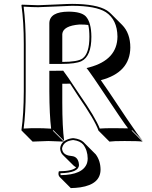

<svg xmlns="http://www.w3.org/2000/svg" viewBox="-20 -672 783 992"><path d="M291 97.2V92.8Q294.9 58.6 335.9 45.9Q345.7 43 355 42H360.8Q395.5 46.4 412.6 63Q415.5 66.4 418 68.8L474.6 125.5Q499 158.2 499.5 203.6Q499.5 279.8 395.5 295.9Q371.6 299.3 345.7 299.8L289.1 243.2L287.6 241.7Q278.3 230 284.2 212.9Q355.5 212.4 373.5 192.4Q365.2 188 359.9 183.1L303.2 127Q292.5 115.2 291 97.2ZM390.6 -545.4Q306.2 -538.6 301.8 -496.6V-352.1Q381.8 -352.1 406.7 -370.1Q441.9 -396.5 441.9 -481.9Q441.9 -518.6 436 -543Q420.4 -545.4 390.6 -545.4ZM301.8 -239.3V-143.6Q301.8 -14.6 311.5 56.6L254.9 0L252.9 2.9L309.6 59.6Q308.1 59.6 229.5 56.6L148.4 59.6L91.8 2.9L90.8 0Q102.5 -81.5 103 -200.2V-444.8Q103 -559.6 90.8 -645L92.8 -647.9Q94.2 -647.9 177.2 -645Q192.9 -645 272 -648.9Q340.8 -652.3 353 -651.9Q479.5 -651.4 532.2 -618.2Q545.4 -609.4 554.7 -599.6L611.3 -543Q653.3 -500 653.3 -426.3Q651.9 -297.4 501 -257.8Q518.6 -234.4 636.2 -57.6Q693.4 27.8 718.8 56.6L662.1 0L660.2 2.9L716.8 59.6Q696.3 56.6 623.5 56.6Q564.9 56.6 545.4 59.6L488.8 2.9Q471.2 -49.8 383.8 -175.8Q376 -187 342.3 -239.7Q324.7 -239.3 301.8 -239.3ZM234.9 -306.2H245.1Q278.8 -306.2 301.3 -306.6L306.2 -307.1L309.1 -303.2Q321.3 -288.6 378.4 -202.1Q386.2 -189.9 392.1 -181.6Q473.1 -64.9 495.6 -7.8Q518.1 -9.8 566.9 -9.8Q616.7 -9.8 641.6 -8.8Q619.1 -37.1 502.4 -212.9Q459.5 -277.3 436.5 -308.6L427.2 -320.3L441.9 -324.2Q585.9 -362.8 586.9 -482.9Q585.9 -570.3 526.4 -609.4Q475.6 -641.6 353 -642.1Q341.8 -642.1 273.9 -638.7Q193.8 -634.8 177.2 -634.8Q148.9 -634.8 102.1 -637.7Q112.8 -553.2 112.8 -444.8V-200.2Q112.8 -87.4 102.1 -7.8Q144.5 -10.3 172.9 -9.8Q201.7 -9.8 244.1 -7.3Q235.4 -78.6 234.9 -200.2ZM334 -611.8Q399.4 -611.8 423.3 -587.4Q451.7 -556.6 452.1 -481.9Q452.1 -381.3 400.9 -356Q371.1 -341.8 298.8 -341.8H234.9V-553.2Q237.3 -611.3 334 -611.8ZM300.8 96.7Q303.2 124.5 335 131.8Q342.8 133.3 351.1 134.3Q379.9 137.2 386.7 168.5Q387.7 174.8 388.2 181.2Q386.2 220.7 292 223.1Q292 229 293.5 232.9Q409.2 231.4 429.7 170.4Q433.1 159.2 433.1 147Q432.6 104.5 410.2 75.2Q394 56.2 360.4 51.8H355.5Q312.5 57.1 302.7 86.9Q301.8 90.8 300.8 93.8Z"/></svg>

Font: Linux Biolinum Shadow O
Style: Bold
Weight: 700
Designer: Philipp H. Poll
Foundry: Philipp H. Poll
Version: Version 0.9.2